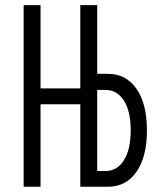

<svg xmlns="http://www.w3.org/2000/svg" viewBox="-20 -713 626 733"><path d="M70.3 0V-693.4H134.8V-375.5H286.6V-693.4H351.1V-431.2H391.1Q461.4 -431.2 501.2 -373.8Q541 -316.4 541 -215.3Q541 -114.7 501.2 -57.4Q461.4 0 391.1 0H286.6V-314.9H134.8V0ZM351.1 -60.1H382.3Q427.2 -60.1 453.1 -101.3Q479 -142.6 479 -215.3Q479 -288.1 453.1 -328.9Q427.2 -369.6 382.3 -369.6H351.1Z"/></svg>

Font: Cascadia Mono PL Light
Style: Regular
Weight: 300
Monospace: yes
Designer: Aaron Bell
Foundry: Saja Typeworks
Version: Version 2404.023; ttfautohint (v1.8.4)